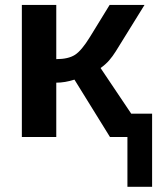

<svg xmlns="http://www.w3.org/2000/svg" viewBox="-20 -548 640 768"><path d="M67.4 -528.3H205.1V-311.5Q252.9 -311.5 279.5 -328.4Q306.2 -345.2 340.3 -400.9L418.5 -528.3H558.1L442.9 -342.3Q430.7 -322.8 416.7 -306.6Q402.8 -290.5 382.3 -275.9L504.9 -93.3H588.4V199.2H489.7V0H419.9L277.8 -229.5Q239.7 -217.3 205.1 -217.3V0H67.4Z"/></svg>

Font: Liberation Mono
Style: Bold
Weight: 700
Monospace: yes
Designer: Steve Matteson
Foundry: Ascender Corporation
Version: Version 2.1.5